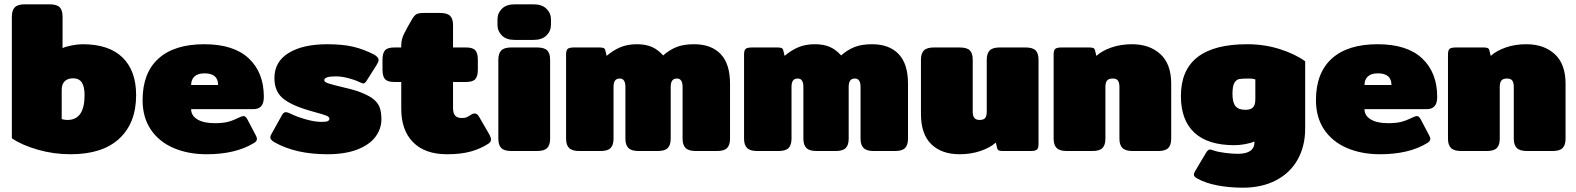

<svg xmlns="http://www.w3.org/2000/svg" viewBox="-20 -700 7307 890"><path d="M35 -59V-623Q35 -652 48.5 -666Q62 -680 95 -680H209Q243 -680 256.5 -666.5Q270 -653 270 -623V-477Q284 -484 312.5 -489.5Q341 -495 363 -495Q485 -495 548 -433.5Q611 -372 611 -259Q611 -130 533 -57.5Q455 15 307 15Q229 15 155.5 -6Q82 -27 35 -59ZM372 -259Q372 -299 359 -318Q346 -337 319 -337Q294 -337 280 -323.5Q266 -310 266 -284V-148Q277 -144 293 -144Q372 -144 372 -259Z M641 -236Q641 -362 714.5 -428.5Q788 -495 927 -495Q1063 -495 1133 -429.5Q1203 -364 1203 -251Q1203 -222 1191 -208Q1179 -194 1154 -194H866Q866 -164 895 -146.5Q924 -129 975 -129Q1014 -129 1038 -135.5Q1062 -142 1090 -156Q1102 -162 1109 -162Q1118 -162 1126 -148L1165 -74Q1171 -64 1171 -56Q1171 -45 1157 -37Q1072 15 938 15Q852 15 784.5 -14Q717 -43 679 -99.5Q641 -156 641 -236ZM991 -306Q991 -360 928 -360Q897 -360 881.5 -345.5Q866 -331 866 -306Z M1255 -39Q1233 -51 1233 -63Q1233 -70 1239 -80L1288 -168Q1295 -180 1305 -180Q1313 -180 1325 -174Q1352 -160 1395 -147.5Q1438 -135 1470 -135Q1491 -135 1499 -138.5Q1507 -142 1507 -150Q1507 -158 1492.5 -164Q1478 -170 1444 -179Q1434 -182 1424.5 -184.5Q1415 -187 1406 -190Q1323 -215 1287.5 -247.5Q1252 -280 1252 -338Q1252 -414 1318 -454.5Q1384 -495 1497 -495Q1567 -495 1616.5 -483.5Q1666 -472 1714 -447Q1735 -435 1735 -422Q1735 -414 1727 -401L1679 -325Q1671 -313 1664 -313Q1661 -313 1645 -320Q1622 -331 1592 -338.5Q1562 -346 1537 -346Q1483 -346 1483 -328Q1483 -320 1500.5 -314Q1518 -308 1560 -298Q1615 -285 1636 -278Q1681 -262 1705 -245Q1729 -228 1738.5 -205.5Q1748 -183 1748 -147Q1748 -103 1720.5 -66Q1693 -29 1636.5 -7Q1580 15 1497 15Q1353 15 1255 -39Z M1840 -195V-320H1808Q1776 -320 1764.5 -333.5Q1753 -347 1753 -377V-423Q1753 -453 1764.5 -466.5Q1776 -480 1808 -480H1840V-491Q1840 -517 1853 -543.5Q1866 -570 1889 -609Q1900 -628 1910 -634Q1920 -640 1947 -640H2019Q2053 -640 2066.5 -626.5Q2080 -613 2080 -583V-480H2140Q2172 -480 2183.5 -466.5Q2195 -453 2195 -423V-377Q2195 -347 2183.5 -333.5Q2172 -320 2140 -320H2080V-199Q2080 -176 2089.5 -164.5Q2099 -153 2120 -153Q2135 -153 2142 -156Q2149 -159 2163 -168Q2172 -174 2180 -174Q2192 -174 2200 -160L2247 -79Q2256 -63 2256 -53Q2256 -42 2244 -34Q2207 -10 2161.5 2.5Q2116 15 2052 15Q1950 15 1895 -40.5Q1840 -96 1840 -195Z M2286 -585V-610Q2286 -639 2306.5 -659.5Q2327 -680 2366 -680H2453Q2492 -680 2513 -659.5Q2534 -639 2534 -610V-585Q2534 -556 2513 -535.5Q2492 -515 2453 -515H2366Q2327 -515 2306.5 -535.5Q2286 -556 2286 -585ZM2290 -57V-423Q2290 -452 2303.5 -466Q2317 -480 2350 -480H2469Q2503 -480 2516.5 -466.5Q2530 -453 2530 -423V-57Q2530 -28 2516.5 -14Q2503 0 2469 0H2350Q2317 0 2303.5 -14Q2290 -28 2290 -57Z M2604 -57V-447Q2604 -467 2611.5 -473.5Q2619 -480 2642 -480H2758Q2771 -480 2777.5 -477.5Q2784 -475 2786 -466L2792 -441Q2821 -466 2854.5 -480.5Q2888 -495 2932 -495Q2973 -495 3001.5 -482.5Q3030 -470 3054 -443Q3082 -468 3115 -481.5Q3148 -495 3197 -495Q3277 -495 3320.5 -449.5Q3364 -404 3364 -312V-57Q3364 -28 3350.5 -14Q3337 0 3304 0H3205Q3172 0 3158 -14Q3144 -28 3144 -57V-297Q3144 -336 3118 -336Q3103 -336 3096 -326.5Q3089 -317 3089 -297V-57Q3089 -28 3075.5 -14Q3062 0 3029 0H2940Q2907 0 2893 -14Q2879 -28 2879 -57V-297Q2879 -336 2853 -336Q2838 -336 2831 -326.5Q2824 -317 2824 -297V-57Q2824 -28 2810.5 -14Q2797 0 2764 0H2665Q2632 0 2618 -14Q2604 -28 2604 -57Z M3429 -57V-447Q3429 -467 3436.5 -473.5Q3444 -480 3467 -480H3583Q3596 -480 3602.5 -477.5Q3609 -475 3611 -466L3617 -441Q3646 -466 3679.5 -480.5Q3713 -495 3757 -495Q3798 -495 3826.5 -482.5Q3855 -470 3879 -443Q3907 -468 3940 -481.5Q3973 -495 4022 -495Q4102 -495 4145.5 -449.5Q4189 -404 4189 -312V-57Q4189 -28 4175.5 -14Q4162 0 4129 0H4030Q3997 0 3983 -14Q3969 -28 3969 -57V-297Q3969 -336 3943 -336Q3928 -336 3921 -326.5Q3914 -317 3914 -297V-57Q3914 -28 3900.5 -14Q3887 0 3854 0H3765Q3732 0 3718 -14Q3704 -28 3704 -57V-297Q3704 -336 3678 -336Q3663 -336 3656 -326.5Q3649 -317 3649 -297V-57Q3649 -28 3635.5 -14Q3622 0 3589 0H3490Q3457 0 3443 -14Q3429 -28 3429 -57Z M4249 -172V-423Q4249 -452 4262.5 -466Q4276 -480 4309 -480H4428Q4462 -480 4475.5 -466.5Q4489 -453 4489 -423V-183Q4489 -163 4496.5 -153.5Q4504 -144 4521 -144Q4540 -144 4547 -153.5Q4554 -163 4554 -183V-423Q4554 -452 4567.5 -466Q4581 -480 4614 -480H4733Q4767 -480 4780.5 -466.5Q4794 -453 4794 -423V-33Q4794 -13 4786.5 -6.5Q4779 0 4756 0H4630Q4617 0 4610.5 -2.5Q4604 -5 4602 -14L4596 -39Q4569 -15 4524.5 0Q4480 15 4428 15Q4345 15 4297 -31.5Q4249 -78 4249 -172Z M4864 -57V-447Q4864 -467 4871.5 -473.5Q4879 -480 4902 -480H5028Q5041 -480 5047.5 -477.5Q5054 -475 5056 -466L5062 -441Q5089 -465 5132 -480Q5175 -495 5227 -495Q5309 -495 5359 -449Q5409 -403 5409 -312V-57Q5409 -28 5395.5 -14Q5382 0 5349 0H5230Q5197 0 5183 -14Q5169 -28 5169 -57V-297Q5169 -317 5162 -326.5Q5155 -336 5138 -336Q5119 -336 5111.5 -326.5Q5104 -317 5104 -297V-57Q5104 -28 5090.5 -14Q5077 0 5044 0H4925Q4892 0 4878 -14Q4864 -28 4864 -57Z M5529 127Q5514 119 5514 109Q5514 104 5520 93L5570 9Q5579 -7 5589 -7Q5592 -7 5604 -3Q5623 4 5657.5 8.5Q5692 13 5717 13Q5795 13 5795 -41V-44Q5779 -37 5752.5 -32Q5726 -27 5702 -27Q5579 -27 5516.5 -85Q5454 -143 5454 -255Q5454 -495 5761 -495Q5841 -495 5912 -472.5Q5983 -450 6030 -416V-104Q6030 -23 5995.5 39Q5961 101 5895.5 135.5Q5830 170 5741 170Q5679 170 5623.5 159.5Q5568 149 5529 127ZM5799 -240V-332Q5788 -336 5770 -336Q5737 -336 5724 -333.5Q5711 -331 5702 -316Q5693 -301 5693 -265Q5693 -225 5707 -208Q5721 -191 5753 -191Q5778 -191 5788.5 -202.5Q5799 -214 5799 -240Z M6080 -236Q6080 -362 6153.5 -428.5Q6227 -495 6366 -495Q6502 -495 6572 -429.5Q6642 -364 6642 -251Q6642 -222 6630 -208Q6618 -194 6593 -194H6305Q6305 -164 6334 -146.5Q6363 -129 6414 -129Q6453 -129 6477 -135.5Q6501 -142 6529 -156Q6541 -162 6548 -162Q6557 -162 6565 -148L6604 -74Q6610 -64 6610 -56Q6610 -45 6596 -37Q6511 15 6377 15Q6291 15 6223.5 -14Q6156 -43 6118 -99.5Q6080 -156 6080 -236ZM6430 -306Q6430 -360 6367 -360Q6336 -360 6320.5 -345.5Q6305 -331 6305 -306Z M6692 -57V-447Q6692 -467 6699.5 -473.5Q6707 -480 6730 -480H6856Q6869 -480 6875.5 -477.5Q6882 -475 6884 -466L6890 -441Q6917 -465 6960 -480Q7003 -495 7055 -495Q7137 -495 7187 -449Q7237 -403 7237 -312V-57Q7237 -28 7223.5 -14Q7210 0 7177 0H7058Q7025 0 7011 -14Q6997 -28 6997 -57V-297Q6997 -317 6990 -326.5Q6983 -336 6966 -336Q6947 -336 6939.5 -326.5Q6932 -317 6932 -297V-57Q6932 -28 6918.5 -14Q6905 0 6872 0H6753Q6720 0 6706 -14Q6692 -28 6692 -57Z"/></svg>

Font: Mitr
Style: Bold
Weight: 700
Designer: Thanarat Vachiruckul
Foundry: Cadson Demak
Version: Version 1.003